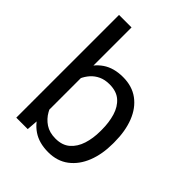

<svg xmlns="http://www.w3.org/2000/svg" viewBox="-215 -866 991 991"><g transform="rotate(45 281.0 -370.0)"><path d="M311 9.8Q243.7 9.8 198.7 -20.8Q153.8 -51.3 128.9 -107.2Q104 -163.1 96.2 -239.7V-287.1Q104 -364.7 128.9 -420.9Q153.8 -477.1 198.5 -507.6Q243.2 -538.1 310.1 -538.1Q376.5 -538.1 422.4 -504.4Q468.3 -470.7 492.2 -409.9Q516.1 -349.1 516.1 -268.6V-258.3Q516.1 -181.2 492.2 -120.6Q468.3 -60.1 422.4 -25.1Q376.5 9.8 311 9.8ZM68.4 0V-750H159.7V-102.5L151.9 0ZM288.1 -66.4Q336.9 -66.4 366.9 -92.5Q397 -118.7 410.9 -162.1Q424.8 -205.6 424.8 -258.3V-268.6Q424.8 -321.3 411.6 -365.5Q398.4 -409.7 368.4 -436Q338.4 -462.4 287.1 -462.4Q253.4 -462.4 228.3 -450.7Q203.1 -439 185.5 -419.2Q168 -399.4 157 -374.3Q146 -349.1 140.6 -322.3V-203.6Q148.4 -169.4 166 -137.9Q183.6 -106.4 213.6 -86.4Q243.7 -66.4 288.1 -66.4Z"/></g></svg>

Font: Heebo
Style: Regular
Weight: 400
Designer: Oded Ezer
Foundry: Ezer Type House
Version: Version 3.100